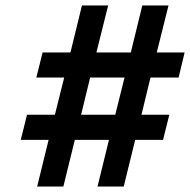

<svg xmlns="http://www.w3.org/2000/svg" viewBox="-20 -683 696 703"><path d="M158 -171H56L79 -263H181L215 -399H113L136 -491H238L280 -663H376L333 -491H459L501 -663H597L554 -491H656L634 -399H531L498 -263H600L577 -171H475L433 0H337L379 -171H254L212 0H116ZM402 -263 436 -399H310L277 -263Z"/></svg>

Font: Cairo SemiBold
Style: Italic
Weight: 600
Italic angle: -13°
Designer: Mohamed Gaber, Accademia di Belle Arti di Urbino and others
Foundry: Kief Type Foundry, Accademia di Belle Arti di Urbino and others
Version: Version 3.011